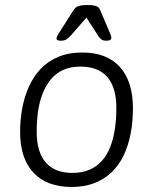

<svg xmlns="http://www.w3.org/2000/svg" viewBox="-20 -738 609 764"><path d="M265 6Q166 6 113 -51Q60 -108 60 -213Q60 -261 68.5 -307Q77 -353 95 -393Q113 -433 141.5 -463.5Q170 -494 211.5 -511.5Q253 -529 308 -529Q405 -529 457 -471.5Q509 -414 509 -307Q509 -253 499.5 -204.5Q490 -156 471 -117.5Q452 -79 423 -51.5Q394 -24 354.5 -9Q315 6 265 6ZM268 -50Q307 -50 336 -62.5Q365 -75 385.5 -98Q406 -121 418.5 -153Q431 -185 437 -224Q443 -263 443 -308Q443 -390 407 -431.5Q371 -473 300 -473Q261 -473 232 -460Q203 -447 183 -423Q163 -399 150 -366.5Q137 -334 131.5 -295.5Q126 -257 126 -214Q126 -133 162 -91.5Q198 -50 268 -50ZM222 -576Q214 -576 209.5 -578Q205 -580 205 -585Q205 -589 208.5 -596Q212 -603 220 -615L269 -692Q275 -702 281 -707.5Q287 -713 298 -715.5Q309 -718 328 -718Q347 -718 357 -715.5Q367 -713 372.5 -707.5Q378 -702 381 -692L414 -615Q418 -606 420.5 -599Q423 -592 423 -588Q423 -582 418.5 -579Q414 -576 404 -576Q390 -576 383 -581.5Q376 -587 369 -598L324 -668L263 -598Q253 -587 244.5 -581.5Q236 -576 222 -576Z"/></svg>

Font: Asap Light
Style: Italic
Weight: 300
Italic angle: -6°
Designer: Pablo Cosgaya
Foundry: Omnibus-Type
Version: Version 3.001